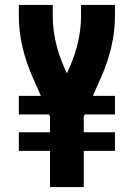

<svg xmlns="http://www.w3.org/2000/svg" viewBox="-20 -755 540 775"><path d="M182 0V-146H56V-221H182V-284L178 -293H56V-368H145L112 -443Q86 -501 71 -564Q56 -627 56 -691V-735H193V-691Q193 -639 204.5 -587.5Q216 -536 237 -488L250 -459L263 -488Q284 -536 295.5 -587.5Q307 -639 307 -691V-735H444V-691Q444 -627 429 -564Q414 -501 388 -443L355 -368H444V-293H322L318 -284V-221H444V-146H318V0Z"/></svg>

Font: iosevka_custom_sans_ss08 Heavy
Style: Regular
Weight: 900
Designer: Belleve Invis
Foundry: Belleve Invis
Version: Version 10.3.0; ttfautohint (v1.8.3)